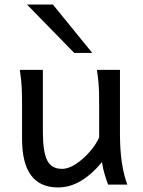

<svg xmlns="http://www.w3.org/2000/svg" viewBox="-20 -801 619 833"><path d="M532.2 0H449.2Q442.4 -17.1 434.3 -43.7Q426.3 -70.3 422.4 -97.7Q377.9 -43.9 330.6 -15.9Q283.2 12.2 231.9 12.2Q75.7 12.2 75.7 -197.8Q75.7 -201.2 75.7 -222.2Q75.7 -243.2 75.7 -269.8Q75.7 -296.4 75.7 -317.4Q75.7 -338.4 75.7 -341.8Q75.7 -388.2 74.2 -421.1Q72.8 -454.1 65.9 -498H166V-227.1Q166 -144 184.3 -106.2Q202.6 -68.4 249 -68.4Q277.8 -68.4 310.3 -90.1Q342.8 -111.8 370.1 -143.6Q397.5 -175.3 410.2 -205.1V-341.8Q410.2 -374 409.7 -397.9Q409.2 -421.9 407 -445.1Q404.8 -468.3 400.4 -498H500.5V-219.7Q500.5 -148.9 508.8 -95Q517.1 -41 532.2 0ZM97.2 -781.2H209.5L380.4 -571.3H302.2Z"/></svg>

Font: Kanchenjunga
Style: Regular
Weight: 400
Designer: Becca Hirsbrunner Spalinger
Foundry: SIL International
Version: Version 2.001